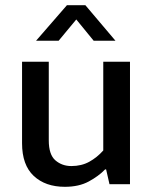

<svg xmlns="http://www.w3.org/2000/svg" viewBox="-20 -710 586 740"><path d="M378 -472H481V0H402L389 -57H385Q360 -31 322 -10.5Q284 10 230 10Q155 10 110 -32Q65 -74 65 -158V-472H168V-169Q168 -114 193.5 -92Q219 -70 255 -70Q294 -70 324 -86.5Q354 -103 378 -130ZM425 -553H341L274 -635L206 -553H119L238 -690H309Z"/></svg>

Font: Ek Mukta Medium
Style: Regular
Weight: 500
Designer: Girish Dalvi and Yashodeep Gholap
Foundry: Ek Type
Version: Version 2.538;PS 1.002;hotconv 16.6.51;makeotf.lib2.5.65220;